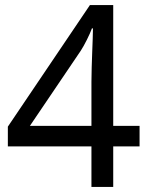

<svg xmlns="http://www.w3.org/2000/svg" viewBox="-20 -738 591 758"><path d="M341 -160H11V-238L335 -718H427V-241H531V-160H427V0H341ZM341 -241V-415Q341 -442 342 -472Q343 -502 344 -531Q345 -560 346 -585Q347 -610 347 -626H343Q336 -607 323 -581Q310 -555 299 -538L98 -241Z"/></svg>

Font: ugurmukhi25
Style: Book
Weight: 400
Designer: Jelle Bosma - Monotype Design Team
Foundry: Monotype Imaging Inc.
Version: Version 2.003